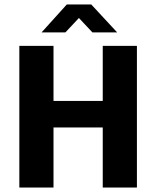

<svg xmlns="http://www.w3.org/2000/svg" viewBox="-20 -834 695 854"><path d="M66 0V-630H218V-385H437V-630H589V0H437V-267H218V0ZM277 -814H386L501 -690H391L331 -754L271 -690H165Z"/></svg>

Font: Mukta Malar ExtraBold
Style: Regular
Weight: 800
Designer: Aadarsh Rajan, Girish Dalvi, Yashodeep Gholap
Foundry: Ek Type
Version: Version 2.538;PS 1.000;hotconv 16.6.51;makeotf.lib2.5.65220;